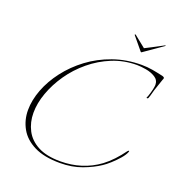

<svg xmlns="http://www.w3.org/2000/svg" viewBox="-124 -771 833 888"><g transform="rotate(20 292.5 -327.0)"><path d="M537 -665Q541 -667 541.5 -666Q542 -665 540 -663L448 -599Q445 -597 443 -599L390 -663Q389 -665 391 -666Q393 -667 395 -665Q398 -663 408 -654.5Q418 -646 430.5 -636.5Q443 -627 451 -620Q465 -627 483.5 -636.5Q502 -646 517.5 -654.5Q533 -663 537 -665ZM267 12Q189 12 140 -12.5Q91 -37 68 -78Q45 -119 45 -168Q45 -217 65 -269.5Q85 -322 122.5 -371Q160 -420 212 -459Q264 -498 329 -521Q394 -544 468 -544Q496 -544 522 -539.5Q548 -535 574 -529Q585 -526 585 -521Q585 -519 584 -516.5Q583 -514 582 -512Q577 -497 572 -482.5Q567 -468 562 -453Q558 -437 554 -424Q550 -411 549 -410Q548 -408 544 -407.5Q540 -407 541 -410Q545 -417 551 -438Q557 -459 558 -469Q558 -471 558.5 -473.5Q559 -476 559 -478Q559 -502 539 -514.5Q519 -527 493 -531.5Q467 -536 448 -536Q384 -536 327.5 -513Q271 -490 224 -451Q177 -412 143.5 -363.5Q110 -315 91.5 -263.5Q73 -212 73 -165Q73 -118 93 -79.5Q113 -41 155.5 -18.5Q198 4 266 4Q374 4 456 -56Q480 -74 501.5 -97Q523 -120 541 -145Q545 -150 548 -150.5Q551 -151 549 -145Q543 -129 526 -109.5Q509 -90 490 -73Q471 -56 457 -47Q423 -24 374.5 -6Q326 12 267 12Z"/></g></svg>

Font: Explora
Style: Regular
Weight: 400
Designer: Robert E. Leuschke
Foundry: Robert E. Leuschke
Version: Version 1.010